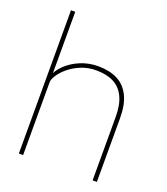

<svg xmlns="http://www.w3.org/2000/svg" viewBox="-136 -836 813 932"><g transform="rotate(20 270.5 -370.0)"><path d="M70 -740H92V-404L83 -402Q94 -437 124.5 -466Q155 -495 197.5 -512.5Q240 -530 288 -530Q347 -530 388 -509Q429 -488 451 -443.5Q473 -399 473 -328V0H451V-328Q451 -391 431.5 -431Q412 -471 375.5 -489.5Q339 -508 286 -508Q244 -508 208.5 -493.5Q173 -479 147 -457.5Q121 -436 106.5 -413.5Q92 -391 92 -376V0H81Q79 0 76.5 0Q74 0 70 0Z"/></g></svg>

Font: Mach Thin
Style: Regular
Weight: 250
Version: Version 1.002